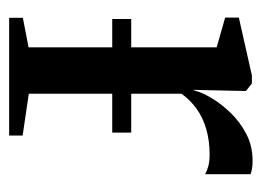

<svg xmlns="http://www.w3.org/2000/svg" viewBox="-96 -476 572 420"><g transform="rotate(90 190.0 -266.0)"><path d="M19 0V-30L83.5 -42.5V-454L18.5 -472.5V-502.5L145 -531H162.5L179 -518L178.5 -488.5L176.5 -402.5L178.5 -407Q182 -421.5 194.2 -442.2Q206.5 -463 226.2 -483.8Q246 -504.5 272.5 -518.5Q299 -532.5 331 -532.5Q342.5 -532.5 349.5 -531.2Q356.5 -530 361 -528V-428.5Q356 -432 345.2 -435.2Q334.5 -438.5 318 -438.5Q287.5 -438.5 262.5 -431.2Q237.5 -424 218.2 -410.2Q199 -396.5 185 -377V-43L276.5 -29.5V0ZM270 -267V-225.5H21.5V-267Z"/></g></svg>

Font: Merriweather 96pt
Style: Regular
Weight: 400
Version: Version 2.100